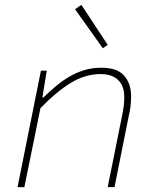

<svg xmlns="http://www.w3.org/2000/svg" viewBox="-20 -768 640 788"><path d="M52 0 148 -478H172L154 -368H158Q183 -392 209 -414Q235 -436 264 -453Q293 -470 325.5 -480Q358 -490 396 -490Q462 -490 490 -457Q518 -424 518 -374Q518 -350 515.5 -330.5Q513 -311 508 -290L450 0H422L480 -288Q485 -311 487.5 -330Q490 -349 490 -370Q490 -415 465 -439.5Q440 -464 392 -464Q329 -464 268.5 -426.5Q208 -389 146 -324L80 0ZM402 -570 288 -730 314 -748 422 -584Z"/></svg>

Font: Source Code Pro ExtraLight
Style: Italic
Weight: 200
Italic angle: -11°
Monospace: yes
Designer: Paul D. Hunt, Teo Tuominen
Foundry: Adobe Systems Incorporated
Version: Version 1.050;PS 1.000;hotconv 16.6.51;makeotf.lib2.5.65220